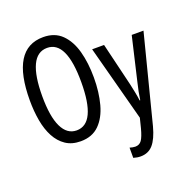

<svg xmlns="http://www.w3.org/2000/svg" viewBox="-163 -878 1245 1272"><g transform="rotate(-20 460.0 -242.0)"><path d="M501 -358Q501 -255 478.5 -171.5Q456 -88 406.5 -39Q357 10 276 10Q214 10 171 -19Q128 -48 101 -98.5Q74 -149 62 -216Q50 -283 50 -359Q50 -724 276 -724Q357 -724 406.5 -675Q456 -626 478.5 -543.5Q501 -461 501 -358ZM137 -358Q137 -214 172.5 -140.5Q208 -67 275 -67Q412 -67 412 -358Q412 -648 276 -648Q206 -648 171.5 -574.5Q137 -501 137 -358ZM554 -537H638L711 -233Q717 -205 723.5 -174Q730 -143 734 -111H738Q745 -164 762 -233L833 -537H916L758 81Q736 163 702.5 201.5Q669 240 614 240Q602 240 590 238Q578 236 564 232V160Q574 163 584 165Q594 167 603 167Q632 167 648 144.5Q664 122 679 65L696 -3Z"/></g></svg>

Font: Noto Sans ExtraCondensed
Style: Regular
Weight: 400
Width: 2
Designer: Monotype Design Team
Foundry: Monotype Imaging Inc.
Version: Version 2.013; ttfautohint (v1.8.4.7-5d5b)